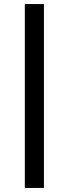

<svg xmlns="http://www.w3.org/2000/svg" viewBox="-20 -763 338 944"><path d="M102 161V-743H196V161Z"/></svg>

Font: Saira SemiExpanded Medium
Style: Regular
Weight: 500
Width: 6
Designer: Hector Gatti with collaboration of the Omnibus-Type team
Foundry: Omnibus-Type
Version: Version 1.101